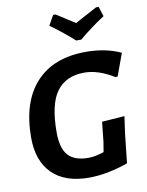

<svg xmlns="http://www.w3.org/2000/svg" viewBox="-95 -941 778 1018"><g transform="rotate(-10 293.5 -432.5)"><path d="M508 -874 525 -821Q455 -776 387 -719H360Q300 -773 233 -821L263 -874H276Q293 -863 326 -842Q359 -821 376 -810Q396 -822 436 -843Q476 -864 494 -874ZM400 -651Q505 -651 587 -613L543 -493L531 -492Q447 -544 372 -544Q273 -544 223 -476.5Q173 -409 173 -257Q173 -171 207.5 -133Q242 -95 317 -95Q351 -95 400 -111L409 -166L420 -271L542 -280L529 -187L512 -31Q398 9 302 9Q172 9 103.5 -59.5Q35 -128 35 -252Q35 -444 129.5 -547.5Q224 -651 400 -651Z"/></g></svg>

Font: Alegreya Sans SC
Style: Bold Italic
Weight: 700
Italic angle: -7°
Designer: Juan Pablo del Peral
Foundry: Huerta Tipografica
Version: Version 2.007